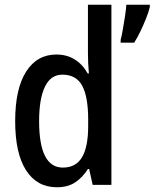

<svg xmlns="http://www.w3.org/2000/svg" viewBox="-20 -780 652 810"><path d="M220 10Q136 10 90 -61.5Q44 -133 44 -269Q44 -405 90 -477.5Q136 -550 218 -550Q262 -550 295.5 -529Q329 -508 350 -470H355Q353 -492 352 -514Q351 -536 351 -553V-760H450V0H371L356 -67H351Q328 -31 297 -10.5Q266 10 220 10ZM245 -73Q300 -73 326 -116.5Q352 -160 352 -249V-275Q352 -371 327 -418Q302 -465 243 -465Q194 -465 169.5 -414Q145 -363 145 -269Q145 -73 245 -73ZM612 -750Q607 -729 596 -701.5Q585 -674 572 -647Q559 -620 546 -600H489V-612Q493 -626 498 -654.5Q503 -683 507.5 -712.5Q512 -742 513 -760H612Z"/></svg>

Font: Noto Sans Georgian Condensed Medium
Style: Regular
Weight: 500
Width: 3
Designer: Monotype Design Team, Akaki Razmadze
Foundry: Google LLC
Version: Version 2.005; ttfautohint (v1.8.4.7-5d5b)